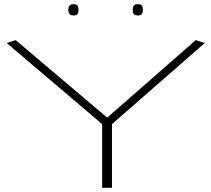

<svg xmlns="http://www.w3.org/2000/svg" viewBox="-20 -899 1012 919"><path d="M469 0V-305L12 -693L55 -707L493 -336L917 -707L960 -693L516 -305V0ZM640 -825Q625 -825 620 -832.5Q615 -840 615 -852Q615 -864 620 -871.5Q625 -879 640 -879Q655 -879 659.5 -871.5Q664 -864 664 -852Q664 -840 659.5 -832.5Q655 -825 640 -825ZM332 -825Q318 -825 312.5 -832.5Q307 -840 307 -852Q307 -864 312.5 -871.5Q318 -879 332 -879Q347 -879 351.5 -871.5Q356 -864 356 -852Q356 -840 351.5 -832.5Q347 -825 332 -825Z"/></svg>

Font: Georama ExtraExtended ExtraLight
Style: Regular
Weight: 200
Width: 8
Designer: Jean-Baptiste Levee
Foundry: Production Type
Version: Version 1.000